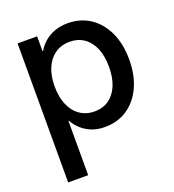

<svg xmlns="http://www.w3.org/2000/svg" viewBox="-134 -635 853 943"><g transform="rotate(-20 292.5 -164.0)"><path d="M61 204.1V-522.5H163.1V-444.8H166Q181.2 -470.7 204.1 -490.2Q227.1 -509.8 257.6 -520.8Q288.1 -531.7 325.2 -531.7Q392.1 -531.7 442.4 -498Q492.7 -464.4 521 -403.6Q549.3 -342.8 549.3 -261.2Q549.3 -179.7 521.2 -118.7Q493.2 -57.6 442.6 -23.7Q392.1 10.3 325.2 10.3Q288.1 10.3 258.3 -1Q228.5 -12.2 205.8 -32.5Q183.1 -52.7 167.5 -79.6H165.5V204.1ZM303.7 -79.1Q346.2 -79.1 377.7 -100.8Q409.2 -122.6 426.5 -163.3Q443.8 -204.1 443.8 -261.2Q443.8 -318.8 426.5 -359.1Q409.2 -399.4 377.7 -421.1Q346.2 -442.9 303.7 -442.9Q258.8 -442.9 226.6 -420.2Q194.3 -397.5 177 -356.9Q159.7 -316.4 159.7 -261.2Q159.7 -206.5 177 -165.5Q194.3 -124.5 226.8 -101.8Q259.3 -79.1 303.7 -79.1Z"/></g></svg>

Font: Inter 28pt Medium
Style: Regular
Weight: 500
Designer: Rasmus Andersson
Foundry: rsms
Version: Version 4.001;git-66647c0bb